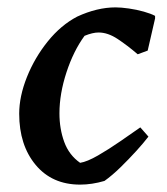

<svg xmlns="http://www.w3.org/2000/svg" viewBox="-20 -488 452 520"><path d="M197 12Q121 12 76.5 -41.5Q32 -95 32 -180Q32 -227 53 -279.5Q74 -332 109.5 -376Q145 -420 189 -443Q243 -468 293 -468Q308 -468 329 -465Q350 -462 369.5 -456.5Q389 -451 400 -445V-438L380 -351L353 -341Q325 -365 298.5 -382.5Q272 -400 247 -400Q231 -400 209 -391Q179 -350 160 -292Q141 -234 141 -181Q141 -139 154 -103.5Q167 -68 197 -47Q216 -50 245.5 -67Q275 -84 306 -105.5Q337 -127 360 -143L382 -118Q369 -101 349 -79Q329 -57 306.5 -35Q284 -13 263 2Q229 12 197 12Z"/></svg>

Font: Labrada SemiBold
Style: Italic
Weight: 600
Italic angle: -7°
Designer: Mercedes Jáuregui
Foundry: Omnibus-Type Team
Version: Version 1.000; ttfautohint (v1.8.4.7-5d5b)